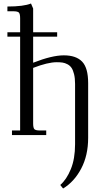

<svg xmlns="http://www.w3.org/2000/svg" viewBox="-20 -766 613 1089"><path d="M22 -558.1V-583H94.2V-662.1Q94.2 -687 87.2 -694.6Q80.1 -702.1 55.2 -702.1H22V-729Q113.8 -729 155.8 -746.1L168 -717.8V-583H304.2V-558.1H168V-410.2Q274.9 -452.1 341.8 -452.1Q411.6 -452.1 445.8 -416.5Q480 -380.9 480 -294.9V16.1Q480 115.2 440.7 189.9Q401.4 264.6 337.9 303.2L321.8 283.2Q357.4 252.4 381.6 193.6Q405.8 134.8 405.8 51.8V-290Q405.8 -322.3 400.1 -345.2Q394.5 -368.2 385.7 -381.1Q377 -394 362.5 -401.6Q348.1 -409.2 334.5 -411.1Q320.8 -413.1 301.8 -413.1Q251 -413.1 168 -380.9V-65.9Q168 -41 175 -33.4Q182.1 -25.9 207 -25.9H242.2V0H47.9V-25.9H94.2V-558.1Z"/></svg>

Font: Dihjauti
Style: Regular
Weight: 400
Designer: T. Christopher White
Version: Version 3.0.0